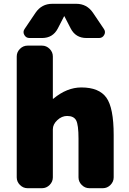

<svg xmlns="http://www.w3.org/2000/svg" viewBox="-20 -990 676 1010"><path d="M408 -530Q501 -530 539.5 -476.5Q578 -423 578 -280V-57Q578 -34 561 -17Q544 0 521 0H450Q427 0 410 -17Q393 -34 393 -57V-260Q393 -334 380.5 -357Q368 -380 333 -380Q305 -380 281.5 -358Q258 -336 258 -310V-57Q258 -34 241 -17Q224 0 201 0H125Q102 0 85 -17Q68 -34 68 -57V-693Q68 -716 85 -733Q102 -750 125 -750H201Q224 -750 241 -733Q258 -716 258 -693V-471Q258 -470 259 -470Q260 -470 261 -471Q332 -530 408 -530ZM381 -970Q437 -970 469 -923L527 -837Q537 -822 528 -806Q519 -790 501 -790H435Q378 -790 352 -840L319 -904Q319 -905 318 -905Q317 -905 317 -904L284 -840Q258 -790 201 -790H135Q117 -790 108 -806Q99 -822 109 -837L167 -923Q199 -970 255 -970Z"/></svg>

Font: Rounded Mplus 1c Black
Style: Regular
Weight: 900
Version: Version 1.059.20150529